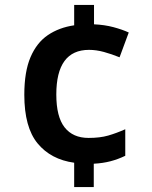

<svg xmlns="http://www.w3.org/2000/svg" viewBox="-20 -744 612 774"><path d="M359 -646Q402 -644 437.5 -634.5Q473 -625 499 -613L462 -513Q430 -526 399 -534.5Q368 -543 339 -543Q207 -543 207 -363Q207 -273 240.5 -230.5Q274 -188 337 -188Q383 -188 416 -197.5Q449 -207 485 -223V-116Q456 -102 425.5 -94Q395 -86 358 -84V10H279V-88Q185 -101 131.5 -166Q78 -231 78 -362Q78 -455 103 -513.5Q128 -572 173 -602.5Q218 -633 279 -642V-724H359Z"/></svg>

Font: Noto Sans Gujarati SemiBold
Style: Regular
Weight: 600
Designer: Jelle Bosma - Monotype Design Team, Universal Thirst
Foundry: Monotype Imaging Inc.
Version: Version 2.106; ttfautohint (v1.8.4.7-5d5b)